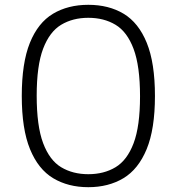

<svg xmlns="http://www.w3.org/2000/svg" viewBox="-20 -769 734 798"><path d="M347 9Q263.5 9 201.2 -28.2Q139 -65.5 104.8 -149Q70.5 -232.5 70.5 -370Q70.5 -507.5 104.2 -591Q138 -674.5 200.2 -711.8Q262.5 -749 347 -749Q432 -749 494 -711.8Q556 -674.5 590 -591Q624 -507.5 624 -370Q624 -232.5 589.5 -149Q555 -65.5 492.8 -28.2Q430.5 9 347 9ZM347 -45Q412 -45 460.2 -74Q508.5 -103 535.2 -173.5Q562 -244 562 -368.5Q562 -494.5 535.2 -565.8Q508.5 -637 460.2 -666Q412 -695 347 -695Q282.5 -695 234.2 -666Q186 -637 159.2 -566.5Q132.5 -496 132.5 -371.5Q132.5 -245.5 159.2 -174.2Q186 -103 234.2 -74Q282.5 -45 347 -45Z"/></svg>

Font: Encode Sans Expanded Light
Style: Regular
Weight: 300
Width: 7
Designer: Multiple Designers
Foundry: Impallari Type
Version: Version 3.000; ttfautohint (v1.8.3) -l 8 -r 50 -G 200 -x 14 